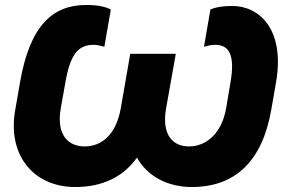

<svg xmlns="http://www.w3.org/2000/svg" viewBox="-20 -736 1138 771"><path d="M282 15C392 15 475 -26 530 -103C573 -26 656 15 750 15C925 15 1033 -89 1069 -294L1088 -403C1126 -617 1022 -712 913 -712C882 -712 852 -709 825 -698L799 -548C816 -553 829 -556 844 -556C901 -556 925 -514 905 -402L888 -301C870 -198 806 -148 739 -148C675 -148 628 -193 647 -301L686 -520H503L465 -301C445 -190 384 -148 320 -148C256 -148 205 -192 224 -301L242 -402C261 -514 292 -556 355 -556C369 -556 383 -553 399 -548L425 -698C402 -709 375 -716 326 -716C194 -716 100 -637 60 -403L41 -294C9 -110 117 15 282 15Z"/></svg>

Font: Fixel Display 20240404 ExBold
Style: Italic
Weight: 800
Italic angle: -10°
Designer: AlfaBravo + MacPaw
Foundry: Kyrylo Tkachov, Marchela Mozhyna, Serhii Makarenko, Maria Weinstein, Zakhar Kryvoshyya
Version: Version 1.211;Glyphs 3.2 (3225)